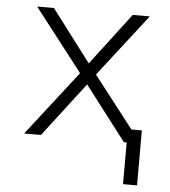

<svg xmlns="http://www.w3.org/2000/svg" viewBox="-51 -574 702 795"><g transform="rotate(5 300.0 -177.0)"><path d="M304.7 -312.5 468.8 -528.3H539.6L338.4 -269L547.4 0H478L305.7 -225.1L133.3 0H63.5L272.5 -269L71.3 -528.3H141.1ZM547.9 173.3H489.7V-55.2H547.9Z"/></g></svg>

Font: Roboto Mono Light
Style: Regular
Weight: 300
Designer: Google
Version: Version 2.000985; 2015; ttfautohint (v1.3)